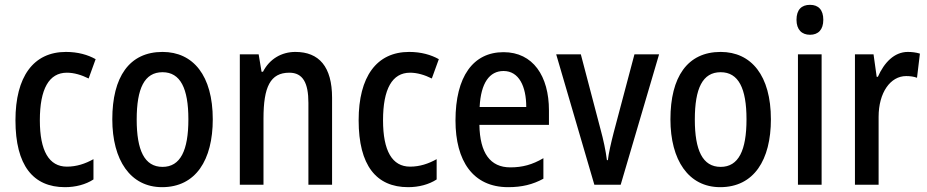

<svg xmlns="http://www.w3.org/2000/svg" viewBox="-20 -765 3840 795"><path d="M249 10C293 10 335 -1 367 -22V-106C333 -87 297 -75 257 -75C183 -75 145 -140 145 -267C145 -397 183 -464 257 -464C286 -464 317 -455 347 -440L376 -520C344 -538 303 -550 253 -550C118 -550 44 -447 44 -267C44 -80 117 10 249 10Z M861 -271C861 -452 780 -550 653 -550C515 -550 445 -446 445 -271C445 -102 520 10 651 10C791 10 861 -103 861 -271ZM546 -270C546 -399 578 -466 653 -466C727 -466 760 -399 760 -271C760 -142 727 -74 653 -74C578 -74 546 -143 546 -270Z M1203 -550C1146 -550 1096 -521 1069 -468H1063L1051 -540H973V0H1071V-274C1071 -405 1099 -464 1178 -464C1234 -464 1257 -422 1257 -339V0H1355V-360C1355 -489 1301 -550 1203 -550Z M1670 10C1714 10 1756 -1 1788 -22V-106C1754 -87 1718 -75 1678 -75C1604 -75 1566 -140 1566 -267C1566 -397 1604 -464 1678 -464C1707 -464 1738 -455 1768 -440L1797 -520C1765 -538 1724 -550 1674 -550C1539 -550 1465 -447 1465 -267C1465 -80 1538 10 1670 10Z M2065 -549C1939 -549 1866 -448 1866 -266C1866 -99 1938 10 2084 10C2141 10 2186 -1 2230 -25V-110C2184 -83 2143 -72 2093 -72C2010 -72 1967 -131 1965 -248H2253V-308C2253 -450 2187 -549 2065 -549ZM2065 -471C2129 -471 2159 -407 2159 -322H1966C1971 -422 2007 -471 2065 -471Z M2441 0H2550L2709 -540H2607L2521 -216C2510 -173 2500 -130 2497 -102H2493C2488 -142 2478 -188 2467 -228L2385 -540H2283Z M3172 -271C3172 -452 3091 -550 2964 -550C2826 -550 2756 -446 2756 -271C2756 -102 2831 10 2962 10C3102 10 3172 -103 3172 -271ZM2857 -270C2857 -399 2889 -466 2964 -466C3038 -466 3071 -399 3071 -271C3071 -142 3038 -74 2964 -74C2889 -74 2857 -143 2857 -270Z M3334 -745C3299 -745 3278 -725 3278 -683C3278 -642 3300 -621 3334 -621C3368 -621 3389 -642 3389 -683C3389 -724 3369 -745 3334 -745ZM3382 -540H3284V0H3382Z M3739 -550C3683 -550 3641 -506 3615 -447H3610L3597 -540H3520V0H3618V-281C3618 -382 3667 -450 3732 -450C3748 -450 3764 -448 3777 -443L3789 -543C3773 -548 3755 -550 3739 -550Z"/></svg>

Font: Noto Sans Armenian Condensed Medium
Style: Regular
Weight: 500
Width: 3
Designer: Monotype Design Team
Foundry: Monotype Imaging Inc.
Version: Version 2.008